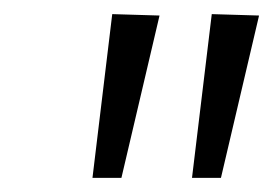

<svg xmlns="http://www.w3.org/2000/svg" viewBox="-20 -770 387 272"><path d="M206 -748 152 -518H111L139 -750ZM347 -748 293 -518H252L280 -750Z"/></svg>

Font: ArsenalItalic
Style: Italic
Weight: 400
Italic angle: -9°
Designer: Andrij Shevchenko
Foundry: Stairsfor.com
Version: Version 1.000